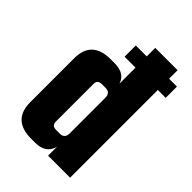

<svg xmlns="http://www.w3.org/2000/svg" viewBox="-199 -757 845 845"><g transform="rotate(45 223.0 -334.5)"><path d="M446 -616V-546H397V0H260V-56Q246 0 179 0H155Q38 0 38 -111V-384Q38 -495 155 -495H179Q243 -495 258 -446V-546H190V-616H258V-669H397V-616ZM205 -105H228Q258 -105 258 -137V-358Q258 -390 228 -390H205Q178 -390 178 -365V-130Q178 -105 205 -105Z"/></g></svg>

Font: Teko Semibold
Style: Regular
Weight: 600
Designer: Manushi Parikh, Jonny Pinhorn
Foundry: Indian Type Foundry
Version: Version 1.105;PS 1.0;hotconv 1.0.78;makeotf.lib2.5.61930; tt